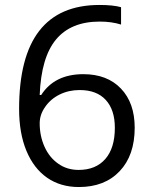

<svg xmlns="http://www.w3.org/2000/svg" viewBox="-20 -744 612 774"><path d="M298 10Q402 10 462.5 -54Q523 -118 523 -229Q523 -329 467.5 -387Q412 -445 316 -445Q200 -445 146 -361H140Q146 -513 206 -585Q266 -657 382 -657Q430 -657 468 -645V-715Q436 -724 381 -724Q57 -724 57 -305Q57 -207 86.5 -136Q116 -65 170 -27.5Q224 10 298 10ZM215 -84Q179 -109 159.5 -152.5Q140 -196 140 -247Q140 -282 162 -313Q184 -345 220.5 -363Q257 -381 301 -381Q370 -381 406.5 -341Q443 -301 443 -229Q443 -147 404.5 -103Q366 -59 297 -59Q250 -59 215 -84Z"/></svg>

Font: OpenSansMMV
Style: Regular
Weight: 400
Designer: Steve Matteson
Foundry: Ascender Corporation
Version: Version 4.000